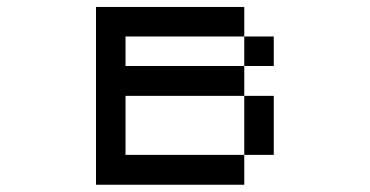

<svg xmlns="http://www.w3.org/2000/svg" viewBox="-20 -462 1040 540"><path d="M250 57.6V-442.4H667V-359.4H750V-276.4H667V-359.4H333V-276.4H667V-192.4H750V-26.4H667V-192.4H333V-26.4H667V57.6Z"/></svg>

Font: KH Dot Kodenmachou 12
Style: Regular
Weight: 400
Designer: Original version for X68000 by Keitarou Hiraki (http://hp.vector.co.jp/authors/VA000874/) / TrueType conversion by Homem
Version: Version 1.00.20150527